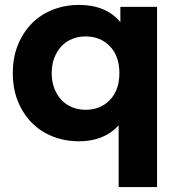

<svg xmlns="http://www.w3.org/2000/svg" viewBox="-20 -566 730 780"><path d="M618 -538V194H462V-57Q403 8 301 8Q244 8 194.5 -11.5Q145 -31 109 -67.5Q73 -104 52.5 -155Q32 -206 32 -269Q32 -332 52.5 -383Q73 -434 109 -470.5Q145 -507 194.5 -526.5Q244 -546 301 -546Q411 -546 469 -476V-538ZM465 -269Q465 -338 426.5 -378Q388 -418 328 -418Q298 -418 272.5 -407.5Q247 -397 229 -377.5Q211 -358 200.5 -330.5Q190 -303 190 -269Q190 -235 200.5 -207.5Q211 -180 229 -160.5Q247 -141 272.5 -130.5Q298 -120 328 -120Q388 -120 426.5 -160Q465 -200 465 -269Z"/></svg>

Font: CMG Sans
Style: Bold
Weight: 700
Designer: Julieta Ulanovsky
Foundry: Julieta Ulanovsky
Version: Version 7.200